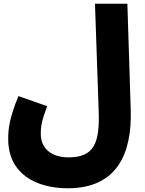

<svg xmlns="http://www.w3.org/2000/svg" viewBox="-20 -780 780 1031"><path d="M24 -34C24 154 174 231 344 231C609 231 689 44 682 -189L664 -760H490L510 -182C516 -10 484 65 348 65C253 65 199 15 199 -61C199 -107 205 -132 233 -210L79 -264C31 -147 24 -90 24 -34Z"/></svg>

Font: Noto Sans Arabic UI SmCn Bk
Style: Regular
Weight: 900
Width: 4
Designer: Monotype Design Team, Nadine Chahine and Nizar Qandah
Foundry: Monotype Imaging Inc.
Version: Version 2.010